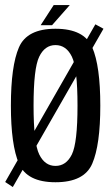

<svg xmlns="http://www.w3.org/2000/svg" viewBox="-20 -716 444 758"><path d="M0.5 2.5 30.5 22.5 388.5 -602.5 356.5 -620ZM199 3.5Q312.5 3.5 344.2 -70Q376 -143.5 376 -299Q376 -455.5 344.2 -529Q312.5 -602.5 199 -602.5Q86.5 -602.5 54.8 -529Q23 -455.5 23 -299Q23 -143.5 54.8 -70Q86.5 3.5 199 3.5ZM199 -61Q157 -61 134.8 -106.5Q112.5 -152 112.5 -299Q112.5 -446.5 134.8 -492.2Q157 -538 199 -538Q241.5 -538 263.8 -492.2Q286 -446.5 286 -299Q286 -152 263.8 -106.5Q241.5 -61 199 -61ZM140.5 -616.5H185.5L255.5 -696H192Z"/></svg>

Font: Anybody Condensed
Style: Regular
Weight: 400
Width: 3
Designer: Tyler Finck
Foundry: Etcetera Type Company
Version: Version 1.113;gftools[0.9.25]